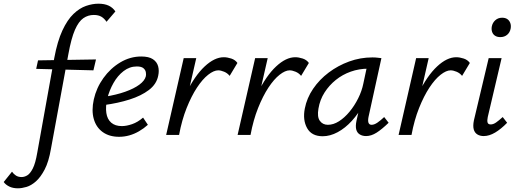

<svg xmlns="http://www.w3.org/2000/svg" viewBox="-154 -731 2797 1040"><path d="M-57 289Q-84 289 -103.5 279.5Q-123 270 -134 255L-89 199Q-80 212 -67.5 220Q-55 228 -37 228Q-22 228 -6.5 219Q9 210 23.5 182Q38 154 48 95L140 -417Q157 -508 184 -566Q211 -624 244 -655.5Q277 -687 312 -699Q347 -711 379 -711Q412 -711 434.5 -700.5Q457 -690 471 -669L423 -613Q411 -631 395 -640.5Q379 -650 354 -650Q323 -650 297.5 -632.5Q272 -615 252 -569.5Q232 -524 216 -436L122 75Q110 145 88 187Q66 229 40.5 251.5Q15 274 -10.5 281.5Q-36 289 -57 289ZM42 -358 52 -404 366 -409 352 -350Z M491 10Q438 10 402.5 -15.5Q367 -41 354 -86.5Q341 -132 354 -192Q368 -255 406 -308Q444 -361 497.5 -393Q551 -425 611 -425Q652 -425 674 -410.5Q696 -396 702.5 -372Q709 -348 703 -321Q694 -275 652.5 -243.5Q611 -212 548 -192Q485 -172 410 -162L413 -207Q476 -217 524 -234Q572 -251 601 -272.5Q630 -294 636 -318Q638 -327 636 -339.5Q634 -352 623 -361.5Q612 -371 587 -371Q548 -371 515.5 -346Q483 -321 460.5 -281Q438 -241 427 -197Q417 -153 422 -119Q427 -85 448.5 -66.5Q470 -48 506 -48Q531 -48 561.5 -58.5Q592 -69 621 -94L647 -55Q625 -35 599 -20Q573 -5 546 2.5Q519 10 491 10Z M779 0Q808 -132 854.5 -226.5Q901 -321 954.5 -371Q1008 -421 1058 -421Q1077 -421 1098.5 -414Q1120 -407 1132 -390L1090 -320Q1078 -335 1060 -342.5Q1042 -350 1028 -350Q1004 -350 973.5 -326Q943 -302 913 -256.5Q883 -211 857 -146Q831 -81 816 0ZM746 0 841 -416H909L814 0Z M1166 0Q1195 -132 1241.5 -226.5Q1288 -321 1341.5 -371Q1395 -421 1445 -421Q1464 -421 1485.5 -414Q1507 -407 1519 -390L1477 -320Q1465 -335 1447 -342.5Q1429 -350 1415 -350Q1391 -350 1360.5 -326Q1330 -302 1300 -256.5Q1270 -211 1244 -146Q1218 -81 1203 0ZM1133 0 1228 -416H1296L1201 0Z M1594 7Q1534 7 1509.5 -37Q1485 -81 1497 -143Q1508 -200 1542 -250Q1576 -300 1626.5 -338Q1677 -376 1737.5 -398Q1798 -420 1863 -420Q1879 -420 1890.5 -418.5Q1902 -417 1912 -416L1842 -97Q1834 -55 1859 -55Q1873 -55 1890 -66.5Q1907 -78 1927 -97L1951 -66Q1915 -31 1886 -12.5Q1857 6 1829 6Q1809 6 1794.5 -3Q1780 -12 1775.5 -30Q1771 -48 1777 -77L1814 -243L1855 -277Q1842 -218 1815 -167Q1788 -116 1752 -76.5Q1716 -37 1675 -15Q1634 7 1594 7ZM1622 -55Q1652 -55 1682 -74Q1712 -93 1739 -125.5Q1766 -158 1786 -198Q1806 -238 1814 -278L1837 -386L1875 -356Q1867 -358 1858 -358.5Q1849 -359 1841 -359Q1791 -359 1746 -343Q1701 -327 1665 -298Q1629 -269 1604 -230Q1579 -191 1571 -143Q1563 -98 1578.5 -76.5Q1594 -55 1622 -55Z M2038 0Q2067 -132 2113.5 -226.5Q2160 -321 2213.5 -371Q2267 -421 2317 -421Q2336 -421 2357.5 -414Q2379 -407 2391 -390L2349 -320Q2337 -335 2319 -342.5Q2301 -350 2287 -350Q2263 -350 2232.5 -326Q2202 -302 2172 -256.5Q2142 -211 2116 -146Q2090 -81 2075 0ZM2005 0 2100 -416H2168L2073 0Z M2466 6Q2446 6 2431.5 -3Q2417 -12 2412 -30.5Q2407 -49 2413 -79L2493 -416H2563L2488 -97Q2484 -78 2487 -67.5Q2490 -57 2504 -57Q2518 -57 2533 -67.5Q2548 -78 2569 -97L2593 -66Q2560 -32 2528 -13Q2496 6 2466 6ZM2556 -530Q2539 -530 2527.5 -537.5Q2516 -545 2511.5 -558.5Q2507 -572 2510 -588Q2514 -608 2529 -621.5Q2544 -635 2566 -635Q2583 -635 2594 -627.5Q2605 -620 2610 -606.5Q2615 -593 2612 -576Q2608 -555 2593 -542.5Q2578 -530 2556 -530Z"/></svg>

Font: Ysabeau Office Medium
Style: Italic
Weight: 500
Italic angle: -12°
Designer: Christian Thalmann (Catharsis Fonts)
Version: Version 2.001;gftools[0.9.30]; featfreeze: tnum,lnum,ss02